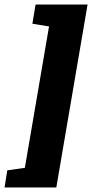

<svg xmlns="http://www.w3.org/2000/svg" viewBox="-30 -705 404 842"><path d="M2 42 79 31 185 -589 112 -601 126 -685H354L217 117H-10Z"/></svg>

Font: Grenze Black
Style: Italic
Weight: 900
Italic angle: -10°
Designer: Renata Polastri
Foundry: Omnibus-Type
Version: Version 1.002; ttfautohint (v1.8)